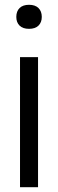

<svg xmlns="http://www.w3.org/2000/svg" viewBox="-20 -781 242 801"><path d="M63.5 0V-542.6H138.7V0ZM101.1 -660.7Q75.5 -660.7 61.7 -674.1Q48 -687.6 48 -710.5Q48 -733.9 61.7 -747.5Q75.5 -761 101.1 -761Q126.8 -761 140.5 -747.5Q154.3 -733.9 154.3 -710.5Q154.3 -687.6 140.5 -674.1Q126.8 -660.7 101.1 -660.7Z"/></svg>

Font: Encode Sans Condensed Thin
Style: Regular
Weight: 100
Width: 3
Designer: Multiple Designers
Foundry: Impallari Type
Version: Version 3.002